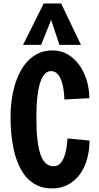

<svg xmlns="http://www.w3.org/2000/svg" viewBox="-20 -1051 562 1087"><path d="M486.8 -255.4Q486.8 -203.1 473.9 -154.1Q460.9 -105 434.6 -67.4Q408.2 -29.8 368.2 -7.1Q328.1 15.6 273.9 15.6Q227.1 15.6 191.2 -1.2Q155.3 -18.1 129.4 -47.6Q103.5 -77.1 86.2 -116.5Q68.8 -155.8 58.6 -200.9Q48.3 -246.1 43.9 -294.7Q39.6 -343.3 39.6 -390.6Q39.6 -432.6 44.9 -476.8Q50.3 -521 62 -562.7Q73.7 -604.5 92.5 -641.4Q111.3 -678.2 137.7 -705.8Q164.1 -733.4 198.7 -749.5Q233.4 -765.6 277.3 -765.6Q326.7 -765.6 365.5 -741.9Q404.3 -718.3 430.9 -679.9Q457.5 -641.6 471.7 -593.3Q485.8 -544.9 485.8 -495.1L344.2 -487.8Q344.2 -491.7 343.8 -505.1Q343.3 -518.6 340.8 -536.4Q338.4 -554.2 333.7 -574Q329.1 -593.8 320.8 -610.4Q312.5 -627 299.8 -637.7Q287.1 -648.4 269 -648.4Q251.5 -648.4 238.5 -637Q225.6 -625.5 216.3 -606.2Q207 -586.9 201.2 -561Q195.3 -535.2 191.9 -506.6Q188.5 -478 187.3 -448.2Q186 -418.5 186 -390.6Q186 -355.5 187.3 -320.8Q188.5 -286.1 192.4 -254.9Q196.3 -223.6 202.9 -197Q209.5 -170.4 220.5 -151.1Q231.4 -131.8 246.8 -120.8Q262.2 -109.9 283.2 -109.9Q306.2 -109.9 320.6 -125.2Q335 -140.6 343.8 -164.1Q352.5 -187.5 356.4 -215.1Q360.4 -242.7 362.3 -267.1ZM110.4 -796.9 227.5 -1031.2H326.2L438.5 -796.9H316.4L269.5 -938.5L212.9 -796.9Z"/></svg>

Font: Francois One
Style: Regular
Weight: 400
Designer: Vernon Adams
Foundry: vernon adams
Version: Version 1.000